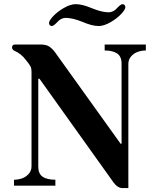

<svg xmlns="http://www.w3.org/2000/svg" viewBox="-20 -912 762 943"><path d="M220.7 -798.8Q220.7 -810.5 241.2 -832.5Q261.7 -854.5 293.9 -873Q326.2 -891.6 351.6 -891.6Q384.8 -891.6 432.6 -871.1Q480.5 -851.6 513.7 -851.6Q523.4 -851.6 532.2 -855.5Q541 -859.4 546.4 -863.8Q551.8 -868.2 559.6 -877Q574.2 -891.6 582 -891.6Q587.9 -891.6 591.8 -887.2Q595.7 -882.8 595.7 -877Q595.7 -865.2 575.2 -843.3Q554.7 -821.3 522.5 -802.7Q490.2 -784.2 464.8 -784.2Q431.6 -784.2 384.8 -804.7Q335.9 -824.2 302.7 -824.2Q293 -824.2 284.2 -820.3Q275.4 -816.4 270 -812Q264.6 -807.6 256.8 -798.8Q242.2 -784.2 234.4 -784.2Q228.5 -784.2 224.6 -788.6Q220.7 -793 220.7 -798.8ZM39.1 -679.7Q39.1 -685.5 43 -689.5Q46.9 -693.4 52.7 -693.4H178.7Q207 -693.4 222.2 -683.1Q237.3 -672.9 251 -654.3L572.3 -206.1H577.1V-599.6Q577.1 -634.8 555.2 -649.4Q533.2 -664.1 494.1 -664.1V-693.4H696.3V-664.1Q676.8 -664.1 657.7 -657.7Q638.7 -651.4 624.5 -635.7Q610.4 -620.1 610.4 -598.6V11.7H582Q557.6 11.7 537.1 -16.6L173.8 -525.4H168V-93.8Q168 -58.6 189.5 -43.9Q210.9 -29.3 252 -29.3V0H48.8V-29.3Q68.4 -29.3 87.4 -35.6Q106.4 -42 120.6 -57.6Q134.8 -73.2 134.8 -94.7V-559.6Q134.8 -574.2 130.9 -584Q125 -595.7 107.4 -617.2Q84 -648.4 51.8 -662.1Q39.1 -668 39.1 -679.7Z"/></svg>

Font: Monomakh Unicode TT
Style: Medium
Weight: 500
Designer: Alexey Kryukov, Aleksandr Andreev
Version: Version 1.1